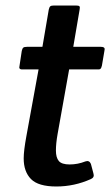

<svg xmlns="http://www.w3.org/2000/svg" viewBox="-20 -665 402 697"><path d="M346 -495Q360 -495 360 -487Q360 -484 359 -480L350 -427Q348 -418 344.5 -415Q341 -412 331 -413H231L189 -178Q183 -144 183 -118.5Q183 -93 193.5 -80.5Q204 -68 233 -68Q262 -68 290 -79Q304 -84 310 -70L319 -36Q324 -21 310 -15Q250 12 184.5 12Q119 12 92.5 -15Q66 -42 66 -90Q66 -118 76 -172L120 -413H64Q50 -412 50 -420Q50 -423 51 -427L59 -480Q61 -489 64.5 -492Q68 -495 78 -495H134L157 -630Q159 -639 162.5 -642Q166 -645 176 -645H256Q266 -645 268.5 -642Q271 -639 269 -630L246 -495Z"/></svg>

Font: Crete Round
Style: Italic
Weight: 400
Designer: Veronika Burian
Foundry: TypeTogether
Version: Version 1.001; ttfautohint (v1.6)